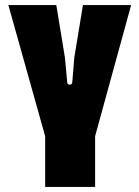

<svg xmlns="http://www.w3.org/2000/svg" viewBox="-20 -537 550 757"><path d="M158 0V200H355V0L497 -517H307L273 -310L265 -213C265 -200 245 -200 245 -213L236 -310L202 -517H13Z"/></svg>

Font: Finlandica Black
Style: Regular
Weight: 900
Designer: Niklas Ekholm, Juho Hiilivirta, Jaakko Suomalainen
Foundry: Helsinki Type Studio
Version: Version 2.000;Glyphs 3.2 (3202)